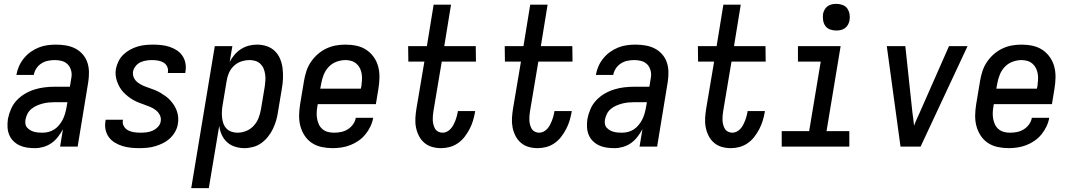

<svg xmlns="http://www.w3.org/2000/svg" viewBox="-20 -759 5540 994"><path d="M162 8Q140 8 119.5 5Q99 2 81 -6.5Q63 -15 49 -29Q35 -43 27.5 -61.5Q20 -80 19 -101Q18 -122 21 -143Q26 -169 37 -194.5Q48 -220 67 -240Q86 -260 110 -274Q134 -288 160 -296Q186 -304 212 -307Q238 -310 264 -310H342L348 -348Q349 -354 350 -360Q351 -366 351 -372Q351 -389 344.5 -404.5Q338 -420 326 -430Q314 -440 297.5 -444Q281 -448 264 -448Q247 -448 229 -444.5Q211 -441 195 -431Q179 -421 168.5 -405Q158 -389 155 -372V-371H65V-372Q69 -395 78.5 -416.5Q88 -438 103.5 -457Q119 -476 138.5 -490Q158 -504 180.5 -513Q203 -522 225.5 -525Q248 -528 270 -528Q297 -528 322.5 -523.5Q348 -519 369.5 -508Q391 -497 407.5 -478.5Q424 -460 432 -436.5Q440 -413 440.5 -387Q441 -361 437 -335L382 0H291L306 -90Q295 -70 280.5 -51Q266 -32 247 -18.5Q228 -5 205.5 1.5Q183 8 162 8ZM200 -72Q216 -72 231.5 -76Q247 -80 261 -89Q275 -98 286 -111.5Q297 -125 304.5 -139.5Q312 -154 316.5 -169.5Q321 -185 324 -201L329 -230H264Q249 -230 233 -228.5Q217 -227 201.5 -223Q186 -219 171 -212.5Q156 -206 143 -195.5Q130 -185 122.5 -170.5Q115 -156 112 -140Q110 -129 111.5 -118Q113 -107 120 -99Q127 -91 136 -85.5Q145 -80 155.5 -77Q166 -74 177.5 -73Q189 -72 200 -72Z M700 8Q678 8 655.5 5.5Q633 3 612.5 -3.5Q592 -10 574 -21Q556 -32 543.5 -49Q531 -66 526.5 -87.5Q522 -109 526 -132L527 -139H617L616 -136Q613 -119 621.5 -105Q630 -91 643.5 -84Q657 -77 674 -74.5Q691 -72 708 -72Q723 -72 739 -74Q755 -76 770 -82.5Q785 -89 797.5 -102Q810 -115 812 -131Q815 -148 807.5 -163Q800 -178 787.5 -188Q775 -198 760 -204.5Q745 -211 729 -216.5Q713 -222 698 -228Q683 -234 669 -242Q655 -250 642.5 -260Q630 -270 619 -281.5Q608 -293 600 -307Q592 -321 586.5 -336Q581 -351 579 -368Q577 -385 580 -402Q584 -422 593.5 -441.5Q603 -461 618.5 -476Q634 -491 653 -501.5Q672 -512 692 -518Q712 -524 732.5 -526Q753 -528 773 -528Q795 -528 816.5 -525.5Q838 -523 858 -516.5Q878 -510 895.5 -498.5Q913 -487 924.5 -470Q936 -453 940 -431.5Q944 -410 940 -388L939 -381H849V-384Q852 -400 845.5 -414Q839 -428 826 -435.5Q813 -443 797.5 -445.5Q782 -448 766 -448Q752 -448 736.5 -445.5Q721 -443 707 -436.5Q693 -430 682.5 -417Q672 -404 669 -390Q666 -372 673 -357Q680 -342 693 -332Q706 -322 721 -315.5Q736 -309 751.5 -304Q767 -299 782.5 -292.5Q798 -286 811.5 -278Q825 -270 838 -260.5Q851 -251 862 -239Q873 -227 881.5 -213.5Q890 -200 895.5 -184.5Q901 -169 902.5 -152Q904 -135 901 -118Q898 -97 887 -77.5Q876 -58 860 -43Q844 -28 824 -18Q804 -8 783.5 -2Q763 4 742 6Q721 8 700 8Z M970 215 1092 -520H1183L1169 -439Q1180 -459 1194.5 -476Q1209 -493 1228 -505Q1247 -517 1268 -522.5Q1289 -528 1310 -528Q1337 -528 1361 -520Q1385 -512 1403 -494.5Q1421 -477 1430.5 -453.5Q1440 -430 1443 -404.5Q1446 -379 1445 -352.5Q1444 -326 1439 -299L1419 -179Q1416 -157 1409.5 -135Q1403 -113 1393 -92Q1383 -71 1368 -52Q1353 -33 1334 -19Q1315 -5 1291.5 1.5Q1268 8 1246 8Q1221 8 1197 0.5Q1173 -7 1155.5 -23Q1138 -39 1128 -61Q1118 -83 1115 -108L1061 215ZM1209 -72Q1232 -72 1254.5 -81Q1277 -90 1293.5 -108Q1310 -126 1318.5 -148Q1327 -170 1331 -193L1351 -313Q1353 -328 1354 -344Q1355 -360 1352.5 -375.5Q1350 -391 1344.5 -404.5Q1339 -418 1328 -428.5Q1317 -439 1302.5 -443.5Q1288 -448 1273 -448Q1251 -448 1229.5 -441Q1208 -434 1191 -418Q1174 -402 1165 -381Q1156 -360 1153 -338L1133 -218Q1130 -202 1129 -185Q1128 -168 1129.5 -152Q1131 -136 1136 -121Q1141 -106 1151.5 -94.5Q1162 -83 1177.5 -77.5Q1193 -72 1209 -72Z M1702 8Q1673 8 1645 2Q1617 -4 1594.5 -19Q1572 -34 1557 -57Q1542 -80 1535 -106.5Q1528 -133 1528.5 -162Q1529 -191 1534 -221L1554 -341Q1558 -365 1566 -390Q1574 -415 1589 -437.5Q1604 -460 1624.5 -478Q1645 -496 1669 -507.5Q1693 -519 1718 -523.5Q1743 -528 1768 -528Q1798 -528 1826 -522Q1854 -516 1876.5 -501Q1899 -486 1915 -463.5Q1931 -441 1938 -414Q1945 -387 1944.5 -358Q1944 -329 1939 -299L1926 -220H1625L1623 -207Q1620 -191 1619.5 -174.5Q1619 -158 1622 -142.5Q1625 -127 1631.5 -113.5Q1638 -100 1650 -90Q1662 -80 1677.5 -76Q1693 -72 1709 -72Q1727 -72 1745 -75.5Q1763 -79 1779.5 -89Q1796 -99 1807.5 -115Q1819 -131 1822 -149H1912Q1908 -126 1897.5 -104Q1887 -82 1871.5 -63Q1856 -44 1835.5 -30Q1815 -16 1793 -7.5Q1771 1 1747.5 4.5Q1724 8 1702 8ZM1848 -300 1851 -313Q1853 -329 1854 -345Q1855 -361 1852.5 -376.5Q1850 -392 1843.5 -405.5Q1837 -419 1825.5 -429Q1814 -439 1799.5 -443.5Q1785 -448 1769 -448Q1746 -448 1722.5 -439.5Q1699 -431 1682 -413Q1665 -395 1656 -372.5Q1647 -350 1643 -327L1638 -300Z M2264 8Q2239 8 2216.5 1.5Q2194 -5 2176.5 -20Q2159 -35 2148.5 -56Q2138 -77 2133.5 -100Q2129 -123 2130.5 -148Q2132 -173 2136 -197L2177 -440H2094L2093 -520H2190L2225 -735H2315L2280 -520H2443L2444 -440H2267L2224 -184Q2222 -172 2221 -160Q2220 -148 2220.5 -136.5Q2221 -125 2224 -113.5Q2227 -102 2232.5 -92.5Q2238 -83 2248.5 -77.5Q2259 -72 2272 -72Q2283 -72 2294 -77.5Q2305 -83 2313.5 -92.5Q2322 -102 2327.5 -112.5Q2333 -123 2337.5 -134.5Q2342 -146 2345 -157.5Q2348 -169 2350 -180V-184H2440L2439 -177Q2435 -155 2428.5 -133.5Q2422 -112 2411 -91Q2400 -70 2385.5 -51Q2371 -32 2351 -18Q2331 -4 2308.5 2Q2286 8 2264 8Z M2764 8Q2739 8 2716.5 1.5Q2694 -5 2676.5 -20Q2659 -35 2648.5 -56Q2638 -77 2633.5 -100Q2629 -123 2630.5 -148Q2632 -173 2636 -197L2677 -440H2594L2593 -520H2690L2725 -735H2815L2780 -520H2943L2944 -440H2767L2724 -184Q2722 -172 2721 -160Q2720 -148 2720.5 -136.5Q2721 -125 2724 -113.5Q2727 -102 2732.5 -92.5Q2738 -83 2748.5 -77.5Q2759 -72 2772 -72Q2783 -72 2794 -77.5Q2805 -83 2813.5 -92.5Q2822 -102 2827.5 -112.5Q2833 -123 2837.5 -134.5Q2842 -146 2845 -157.5Q2848 -169 2850 -180V-184H2940L2939 -177Q2935 -155 2928.5 -133.5Q2922 -112 2911 -91Q2900 -70 2885.5 -51Q2871 -32 2851 -18Q2831 -4 2808.5 2Q2786 8 2764 8Z M3162 8Q3140 8 3119.5 5Q3099 2 3081 -6.5Q3063 -15 3049 -29Q3035 -43 3027.5 -61.5Q3020 -80 3019 -101Q3018 -122 3021 -143Q3026 -169 3037 -194.5Q3048 -220 3067 -240Q3086 -260 3110 -274Q3134 -288 3160 -296Q3186 -304 3212 -307Q3238 -310 3264 -310H3342L3348 -348Q3349 -354 3350 -360Q3351 -366 3351 -372Q3351 -389 3344.5 -404.5Q3338 -420 3326 -430Q3314 -440 3297.5 -444Q3281 -448 3264 -448Q3247 -448 3229 -444.5Q3211 -441 3195 -431Q3179 -421 3168.5 -405Q3158 -389 3155 -372V-371H3065V-372Q3069 -395 3078.5 -416.5Q3088 -438 3103.5 -457Q3119 -476 3138.5 -490Q3158 -504 3180.5 -513Q3203 -522 3225.5 -525Q3248 -528 3270 -528Q3297 -528 3322.5 -523.5Q3348 -519 3369.5 -508Q3391 -497 3407.5 -478.5Q3424 -460 3432 -436.5Q3440 -413 3440.5 -387Q3441 -361 3437 -335L3382 0H3291L3306 -90Q3295 -70 3280.5 -51Q3266 -32 3247 -18.5Q3228 -5 3205.5 1.5Q3183 8 3162 8ZM3200 -72Q3216 -72 3231.5 -76Q3247 -80 3261 -89Q3275 -98 3286 -111.5Q3297 -125 3304.5 -139.5Q3312 -154 3316.5 -169.5Q3321 -185 3324 -201L3329 -230H3264Q3249 -230 3233 -228.5Q3217 -227 3201.5 -223Q3186 -219 3171 -212.5Q3156 -206 3143 -195.5Q3130 -185 3122.5 -170.5Q3115 -156 3112 -140Q3110 -129 3111.5 -118Q3113 -107 3120 -99Q3127 -91 3136 -85.5Q3145 -80 3155.5 -77Q3166 -74 3177.5 -73Q3189 -72 3200 -72Z M3764 8Q3739 8 3716.5 1.5Q3694 -5 3676.5 -20Q3659 -35 3648.5 -56Q3638 -77 3633.5 -100Q3629 -123 3630.5 -148Q3632 -173 3636 -197L3677 -440H3594L3593 -520H3690L3725 -735H3815L3780 -520H3943L3944 -440H3767L3724 -184Q3722 -172 3721 -160Q3720 -148 3720.5 -136.5Q3721 -125 3724 -113.5Q3727 -102 3732.5 -92.5Q3738 -83 3748.5 -77.5Q3759 -72 3772 -72Q3783 -72 3794 -77.5Q3805 -83 3813.5 -92.5Q3822 -102 3827.5 -112.5Q3833 -123 3837.5 -134.5Q3842 -146 3845 -157.5Q3848 -169 3850 -180V-184H3940L3939 -177Q3935 -155 3928.5 -133.5Q3922 -112 3911 -91Q3900 -70 3885.5 -51Q3871 -32 3851 -18Q3831 -4 3808.5 2Q3786 8 3764 8Z M4377 0H4027V-80H4169L4229 -440H4111V-520H4332L4259 -80H4377ZM4309 -601Q4293 -601 4277.5 -606.5Q4262 -612 4253 -624.5Q4244 -637 4241.5 -653.5Q4239 -670 4241 -687Q4243 -698 4249 -709Q4255 -720 4265 -727Q4275 -734 4286.5 -736.5Q4298 -739 4310 -739Q4326 -739 4341.5 -733.5Q4357 -728 4366 -715.5Q4375 -703 4378 -686.5Q4381 -670 4378 -653Q4376 -642 4370 -631Q4364 -620 4354 -613Q4344 -606 4332.5 -603.5Q4321 -601 4309 -601Z M4642 0 4571 -520H4667L4704 -173Q4707 -157 4708.5 -141Q4710 -125 4712 -108Q4718 -125 4725.5 -141Q4733 -157 4740 -173L4893 -520H4989L4746 0Z M5202 8Q5173 8 5145 2Q5117 -4 5094.5 -19Q5072 -34 5057 -57Q5042 -80 5035 -106.5Q5028 -133 5028.5 -162Q5029 -191 5034 -221L5054 -341Q5058 -365 5066 -390Q5074 -415 5089 -437.5Q5104 -460 5124.5 -478Q5145 -496 5169 -507.5Q5193 -519 5218 -523.5Q5243 -528 5268 -528Q5298 -528 5326 -522Q5354 -516 5376.5 -501Q5399 -486 5415 -463.5Q5431 -441 5438 -414Q5445 -387 5444.5 -358Q5444 -329 5439 -299L5426 -220H5125L5123 -207Q5120 -191 5119.5 -174.5Q5119 -158 5122 -142.5Q5125 -127 5131.5 -113.5Q5138 -100 5150 -90Q5162 -80 5177.5 -76Q5193 -72 5209 -72Q5227 -72 5245 -75.5Q5263 -79 5279.5 -89Q5296 -99 5307.5 -115Q5319 -131 5322 -149H5412Q5408 -126 5397.5 -104Q5387 -82 5371.5 -63Q5356 -44 5335.5 -30Q5315 -16 5293 -7.5Q5271 1 5247.5 4.5Q5224 8 5202 8ZM5348 -300 5351 -313Q5353 -329 5354 -345Q5355 -361 5352.5 -376.5Q5350 -392 5343.5 -405.5Q5337 -419 5325.5 -429Q5314 -439 5299.5 -443.5Q5285 -448 5269 -448Q5246 -448 5222.5 -439.5Q5199 -431 5182 -413Q5165 -395 5156 -372.5Q5147 -350 5143 -327L5138 -300Z"/></svg>

Font: Iosevka Medium Oblique
Style: Regular
Weight: 500
Italic angle: -9°
Monospace: yes
Designer: Belleve Invis
Foundry: Belleve Invis
Version: Version 32.5.0; ttfautohint (v1.8.4)